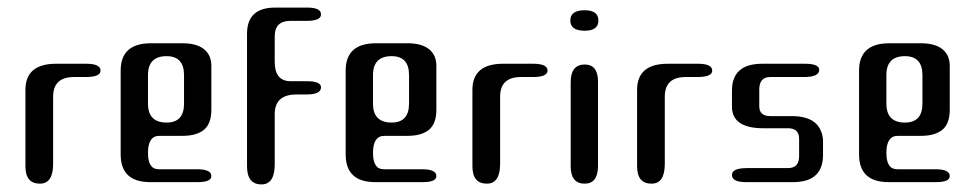

<svg xmlns="http://www.w3.org/2000/svg" viewBox="-20 -480 2571 506"><path d="M206 -277H175Q120 -277 120 -225V-48Q120 4 85 4Q47 4 47 -42V-243Q47 -312 128 -312H207Q245 -312 245 -294Q245 -277 206 -277Z M398 -34H499Q537 -34 537 -16Q537 0 501 0H376Q298 0 298 -73V-294Q298 -366 378 -366H461Q498 -366 517.5 -350.5Q537 -335 537 -306V-191Q537 -154 517.5 -138Q498 -122 461 -122H400Q370 -122 370 -77Q370 -34 398 -34ZM370 -282V-207Q370 -157 419 -157Q465 -157 465 -207V-282Q465 -332 419 -332Q370 -332 370 -282Z M669 6Q631 6 631 -42V-391Q631 -460 705 -460H790Q826 -460 826 -442Q826 -425 788 -425H745Q704 -425 704 -384V-317Q704 -266 746 -266H788Q826 -266 826 -250Q826 -231 788 -231H761Q704 -231 704 -179V-47Q704 6 669 6Z M991 -34H1092Q1130 -34 1130 -16Q1130 0 1094 0H969Q891 0 891 -73V-294Q891 -366 971 -366H1054Q1091 -366 1110.5 -350.5Q1130 -335 1130 -306V-191Q1130 -154 1110.5 -138Q1091 -122 1054 -122H993Q963 -122 963 -77Q963 -34 991 -34ZM963 -282V-207Q963 -157 1012 -157Q1058 -157 1058 -207V-282Q1058 -332 1012 -332Q963 -332 963 -282Z M1384 -277H1353Q1298 -277 1298 -225V-48Q1298 4 1263 4Q1225 4 1225 -42V-243Q1225 -312 1306 -312H1385Q1423 -312 1423 -294Q1423 -277 1384 -277Z M1521 -399Q1483 -399 1483 -426Q1483 -453 1521 -453Q1557 -453 1557 -426Q1557 -399 1521 -399ZM1521 4Q1484 4 1484 -42V-263Q1484 -310 1521 -310Q1556 -310 1556 -265V-43Q1556 4 1521 4Z M1818 -277H1787Q1732 -277 1732 -225V-48Q1732 4 1697 4Q1659 4 1659 -42V-243Q1659 -312 1740 -312H1819Q1857 -312 1857 -294Q1857 -277 1818 -277Z M2057 -142H1992Q1909 -142 1909 -199V-241Q1909 -312 1989 -312H2101Q2139 -312 2139 -296Q2139 -277 2099 -277H2010Q1981 -277 1981 -244V-200Q1981 -174 2010 -174H2067Q2143 -174 2149 -112V-72Q2149 0 2070 0H1946Q1909 0 1909 -19Q1909 -37 1949 -37H2057Q2086 -37 2086 -69V-114Q2086 -142 2057 -142Z M2344 -34H2445Q2483 -34 2483 -16Q2483 0 2447 0H2322Q2244 0 2244 -73V-294Q2244 -366 2324 -366H2407Q2444 -366 2463.5 -350.5Q2483 -335 2483 -306V-191Q2483 -154 2463.5 -138Q2444 -122 2407 -122H2346Q2316 -122 2316 -77Q2316 -34 2344 -34ZM2316 -282V-207Q2316 -157 2365 -157Q2411 -157 2411 -207V-282Q2411 -332 2365 -332Q2316 -332 2316 -282Z"/></svg>

Font: Cute Font
Style: Regular
Weight: 400
Designer: TypoDesign Lab.inc.
Foundry: TypoDesign Lab.inc.
Version: Version 1.00